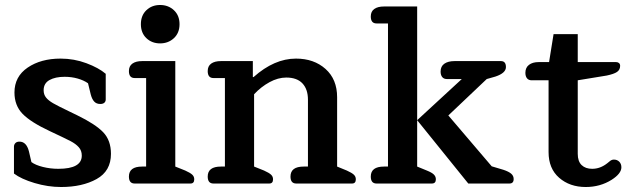

<svg xmlns="http://www.w3.org/2000/svg" viewBox="-20 -736 2533 770"><path d="M36 -40V-148Q36 -156 41.5 -162Q47 -168 58 -168Q86 -168 96 -129L106 -86Q122 -74 152 -66.5Q182 -59 214 -59Q308 -59 308 -112Q308 -132 296 -145.5Q284 -159 263 -170Q242 -181 180 -210Q103 -246 70.5 -279.5Q38 -313 38 -365Q38 -429 91 -465Q144 -501 223 -501Q277 -501 326.5 -482.5Q376 -464 404 -440V-337Q404 -329 398.5 -324Q393 -319 382 -319Q367 -319 358 -328.5Q349 -338 344 -357L333 -402Q316 -414 291.5 -421Q267 -428 239 -428Q202 -428 178.5 -415Q155 -402 155 -374Q155 -357 164.5 -345Q174 -333 193 -322Q212 -311 256 -290L289 -274Q363 -238 394 -205.5Q425 -173 425 -119Q425 -50 367.5 -18Q310 14 225 14Q172 14 118.5 -2Q65 -18 36 -40Z M545 -639Q545 -674 567 -695Q589 -716 622 -716Q655 -716 677.5 -695Q700 -674 700 -639Q700 -604 677.5 -583Q655 -562 622 -562Q589 -562 567 -583Q545 -604 545 -639ZM497 -28Q497 -68 550 -68H566V-423H520Q497 -423 497 -451Q497 -471 511 -481Q525 -491 550 -491H683V-68L723 -52Q743 -43 751 -35.5Q759 -28 759 -17Q759 0 744 0H520Q497 0 497 -28Z M813 -28Q813 -68 866 -68H882V-423H836Q813 -423 813 -451Q813 -471 827 -481Q841 -491 866 -491H994V-427H997Q1080 -501 1167 -501Q1239 -501 1285.5 -459.5Q1332 -418 1332 -346V-68L1371 -52Q1391 -43 1399 -35.5Q1407 -28 1407 -17Q1407 0 1392 0H1168Q1145 0 1145 -28Q1145 -68 1198 -68H1215V-336Q1215 -378 1193 -401.5Q1171 -425 1128 -425Q1095 -425 1061 -406.5Q1027 -388 999 -358V-68L1039 -52Q1059 -43 1067 -35.5Q1075 -28 1075 -17Q1075 0 1060 0H836Q813 0 813 -28Z M1467 -28Q1467 -68 1520 -68H1536V-642H1490Q1467 -642 1467 -670Q1467 -690 1481 -700Q1495 -710 1520 -710H1653V-68L1692 -52Q1712 -44 1720 -36Q1728 -28 1728 -17Q1728 0 1712 0H1490Q1467 0 1467 -28ZM1653 -254 1832 -419H1772Q1760 -419 1753.5 -427Q1747 -435 1747 -449Q1747 -470 1762 -480.5Q1777 -491 1803 -491H1989Q2009 -491 2009 -467Q2009 -443 1967 -429L1932 -419L1778 -273L1952 -69L1999 -55Q2020 -48 2030 -39.5Q2040 -31 2040 -18Q2040 0 2023 0H1858Z M2180 -126V-414H2112Q2100 -414 2093.5 -422Q2087 -430 2087 -444Q2087 -465 2101.5 -476Q2116 -487 2140 -487H2182L2200 -599H2297V-487H2451Q2458 -487 2462.5 -483Q2467 -479 2467 -472Q2467 -456 2454.5 -447.5Q2442 -439 2413 -433L2297 -414V-119Q2297 -89 2312.5 -74Q2328 -59 2355 -59Q2387 -59 2415 -81Q2418 -83 2425.5 -89.5Q2433 -96 2442 -96Q2455 -96 2463.5 -87.5Q2472 -79 2472 -65Q2472 -40 2433 -15Q2387 14 2329 14Q2265 14 2222.5 -23Q2180 -60 2180 -126Z"/></svg>

Font: Maitree Semibold
Style: Regular
Weight: 600
Designer: CadsonDemak Team
Foundry: CadsonDemak
Version: Version 1.000